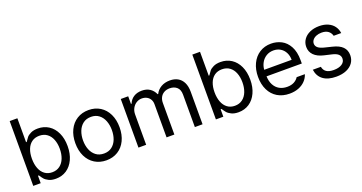

<svg xmlns="http://www.w3.org/2000/svg" viewBox="-39 -1332 3710 1968"><g transform="rotate(-20 1816.0 -348.0)"><path d="M78.1 -707H162.1V-446.3H168.9Q188 -475.1 200.9 -491Q213.9 -506.8 244.6 -522Q275.4 -537.1 322.3 -537.1Q388.7 -537.1 439.9 -503.7Q491.2 -470.2 520 -408.2Q548.8 -346.2 548.8 -263.7Q548.8 -181.2 520 -118.9Q491.2 -56.6 440.2 -22.9Q389.2 10.7 323.2 10.7Q276.9 10.7 246.1 -4.6Q215.3 -20 200.4 -37.6Q185.5 -55.2 168.9 -81.1H159.2V0H78.1ZM310.5 -64.5Q359.4 -64.5 394 -90.6Q428.7 -116.7 446.3 -162.4Q463.9 -208 463.9 -265.6Q463.9 -321.8 446.5 -366.2Q429.2 -410.6 394.8 -436.3Q360.4 -461.9 310.5 -461.9Q262.7 -461.9 228.8 -437.5Q194.8 -413.1 177.5 -368.9Q160.2 -324.7 160.2 -265.6Q160.2 -205.6 177.7 -160.2Q195.3 -114.7 229.2 -89.6Q263.2 -64.5 310.5 -64.5Z M632.8 -262.7Q632.8 -344.2 663.1 -406.5Q693.4 -468.8 748.3 -502.9Q803.2 -537.1 875 -537.1Q946.3 -537.1 1000.7 -502.9Q1055.2 -468.8 1085.2 -406.5Q1115.2 -344.2 1115.2 -262.7Q1115.2 -181.2 1085.2 -119.1Q1055.2 -57.1 1000.7 -23.2Q946.3 10.7 875 10.7Q803.2 10.7 748.3 -23.2Q693.4 -57.1 663.1 -119.1Q632.8 -181.2 632.8 -262.7ZM1031.2 -262.7Q1031.2 -317.4 1013.9 -362.8Q996.6 -408.2 961.4 -435.5Q926.3 -462.9 875 -462.9Q822.8 -462.9 787.4 -435.5Q752 -408.2 734.4 -362.8Q716.8 -317.4 716.8 -262.7Q716.8 -208 734.4 -162.8Q752 -117.7 787.4 -90.6Q822.8 -63.5 875 -63.5Q926.3 -63.5 961.4 -90.6Q996.6 -117.7 1013.9 -162.8Q1031.2 -208 1031.2 -262.7Z M1225.6 -530.3H1306.6V-447.3H1313.5Q1330.6 -490.2 1367.4 -513.7Q1404.3 -537.1 1456.1 -537.1Q1506.8 -537.1 1542.5 -513.9Q1578.1 -490.7 1597.7 -447.3H1603.5Q1624.5 -489.3 1665.5 -513.2Q1706.5 -537.1 1762.7 -537.1Q1811 -537.1 1847.4 -517.1Q1883.8 -497.1 1904.3 -456.3Q1924.8 -415.5 1924.8 -354.5V0H1840.8V-353.5Q1840.8 -408.7 1810.5 -435.3Q1780.3 -461.9 1733.4 -461.9Q1697.3 -461.9 1670.9 -446.8Q1644.5 -431.6 1630.9 -405.3Q1617.2 -378.9 1617.2 -344.7V0H1532.2V-362.3Q1532.2 -391.6 1519 -414.3Q1505.9 -437 1482.2 -449.5Q1458.5 -461.9 1428.7 -461.9Q1397 -461.9 1369.6 -445.1Q1342.3 -428.2 1325.9 -398.4Q1309.6 -368.7 1309.6 -331.1V0H1225.6Z M2070.3 -707H2154.3V-446.3H2161.1Q2180.2 -475.1 2193.1 -491Q2206.1 -506.8 2236.8 -522Q2267.6 -537.1 2314.5 -537.1Q2380.9 -537.1 2432.1 -503.7Q2483.4 -470.2 2512.2 -408.2Q2541 -346.2 2541 -263.7Q2541 -181.2 2512.2 -118.9Q2483.4 -56.6 2432.4 -22.9Q2381.3 10.7 2315.4 10.7Q2269 10.7 2238.3 -4.6Q2207.5 -20 2192.6 -37.6Q2177.7 -55.2 2161.1 -81.1H2151.4V0H2070.3ZM2302.7 -64.5Q2351.6 -64.5 2386.2 -90.6Q2420.9 -116.7 2438.5 -162.4Q2456.1 -208 2456.1 -265.6Q2456.1 -321.8 2438.7 -366.2Q2421.4 -410.6 2387 -436.3Q2352.5 -461.9 2302.7 -461.9Q2254.9 -461.9 2220.9 -437.5Q2187 -413.1 2169.7 -368.9Q2152.3 -324.7 2152.3 -265.6Q2152.3 -205.6 2169.9 -160.2Q2187.5 -114.7 2221.4 -89.6Q2255.4 -64.5 2302.7 -64.5Z M2625 -260.7Q2625 -341.8 2655 -404.5Q2685.1 -467.3 2739.5 -502.2Q2793.9 -537.1 2865.2 -537.1Q2925.3 -537.1 2977.1 -510.5Q3028.8 -483.9 3061.3 -424.6Q3093.8 -365.2 3093.8 -272.5V-237.3H2709Q2710.9 -182.1 2731.9 -143.1Q2752.9 -104 2789.3 -83.7Q2825.7 -63.5 2873 -63.5Q2918 -63.5 2949 -80.3Q2980 -97.2 2996.1 -124H3085.9Q3073.2 -84 3043.7 -53.5Q3014.2 -22.9 2970.5 -6.1Q2926.8 10.7 2873 10.7Q2797.4 10.7 2741.2 -22.9Q2685.1 -56.6 2655 -118.2Q2625 -179.7 2625 -260.7ZM3008.8 -308.6Q3008.8 -353 2991 -387.9Q2973.1 -422.9 2940.4 -442.9Q2907.7 -462.9 2865.2 -462.9Q2820.8 -462.9 2786.4 -441.9Q2752 -420.9 2732.2 -385.5Q2712.4 -350.1 2709.5 -308.6Z M3390.6 -465.8Q3358.4 -465.8 3332.8 -455.3Q3307.1 -444.8 3292.7 -426.5Q3278.3 -408.2 3278.3 -385.7Q3278.3 -359.4 3300.5 -340.8Q3322.8 -322.3 3369.1 -311.5L3448.2 -292Q3519.5 -274.9 3554.7 -239.5Q3589.8 -204.1 3589.8 -148.4Q3589.8 -102.1 3565.2 -66.2Q3540.5 -30.3 3493.7 -9.8Q3446.8 10.7 3381.8 10.7Q3292.5 10.7 3240.2 -27.6Q3188 -65.9 3177.7 -138.7H3265.6Q3272.9 -100.1 3301.3 -81.3Q3329.6 -62.5 3379.9 -62.5Q3436.5 -62.5 3469.7 -84.5Q3502.9 -106.4 3502.9 -143.6Q3502.9 -171.9 3481.9 -190.7Q3460.9 -209.5 3416 -219.7L3335.9 -238.3Q3266.6 -254.4 3230.5 -291Q3194.3 -327.6 3194.3 -380.9Q3194.3 -425.8 3219 -461.4Q3243.7 -497.1 3288.3 -517.1Q3333 -537.1 3390.6 -537.1Q3444.3 -537.1 3485.4 -519Q3526.4 -501 3550.5 -468.3Q3574.7 -435.5 3580.1 -392.6H3498Q3488.8 -427.2 3462.2 -446.5Q3435.5 -465.8 3390.6 -465.8Z"/></g></svg>

Font: WEMIX Pretendard
Style: Regular
Weight: 400
Designer: Base glyphs from Inter by Rasmus Andersson; Hangeul glyphs from Noto Sans CJK(Source Han Sans) by Jang Soo-young and Kan
Foundry: Kil Hyung-jin
Version: Version 1.000